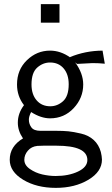

<svg xmlns="http://www.w3.org/2000/svg" viewBox="-20 -699 540 925"><path d="M26.9 70.8Q26.9 5.9 90.8 -32.2Q65.9 -68.4 65.9 -107.9Q65.9 -152.8 95.2 -191.9V-192.9Q62 -235.8 62 -292Q62 -362.8 109.6 -408.9Q157.2 -455.1 221.2 -455.1Q272 -455.1 318.8 -421.9L316.9 -423.8Q391.1 -454.6 474.1 -455.1L484.9 -392.1Q455.1 -395 425.8 -395Q422.9 -395 351.1 -391.1L341.8 -398.9Q380.9 -345.7 380.9 -292Q380.9 -227.1 335 -178Q289.1 -128.9 221.2 -128.9Q177.2 -128.9 129.9 -159.2Q118.7 -137.2 119.1 -122.1Q119.1 -102.1 131.1 -85.4Q143.1 -68.8 174.8 -68.8H250Q285.2 -68.8 309.6 -66.4Q334 -64 370.6 -55.4Q407.2 -46.9 431.6 -24.4Q456.1 -2 465.8 33.2Q470.7 53.2 471.2 69.8Q471.2 127.9 406 167Q340.8 206.1 249 206.1Q156.2 206.1 91.6 167Q26.9 127.9 26.9 70.8ZM97.2 70.8Q97.2 96.7 124 115.2Q150.9 133.8 183.8 141.4Q216.8 148.9 248 148.9Q311 148.9 356 127.4Q400.9 106 400.9 71.8Q400.9 2.9 252 2.9H189L160.2 3.9Q131.3 6.8 114.3 26.9Q97.2 46.9 97.2 70.8ZM131.8 -292Q131.8 -244.1 156.5 -215.6Q181.2 -187 222.2 -187Q256.3 -187 283.7 -211.4Q311 -235.8 311 -293Q311 -340.8 286.6 -369.4Q262.2 -397.9 221.2 -397.9Q187 -397.9 159.4 -373.5Q131.8 -349.1 131.8 -292ZM176.8 -589.8V-679.2H266.6V-589.8Z"/></svg>

Font: CMU Sans Serif
Style: Medium
Weight: 500
Version: Version 0.7.0